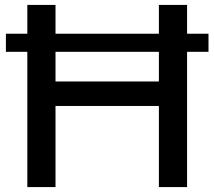

<svg xmlns="http://www.w3.org/2000/svg" viewBox="-20 -760 871 780"><path d="M91 0V-549.5H4V-623H91V-740H205.5V-623H625.5V-740H740V-623H827V-549.5H740V0H625.5V-329.5H205.5V0ZM205.5 -429H625.5V-549.5H205.5Z"/></svg>

Font: Encode Sans Exp Md
Style: Regular
Weight: 500
Width: 7
Designer: Multiple Designers
Foundry: Impallari Type
Version: Version 3.002; ttfautohint (v1.8.3) -l 8 -r 50 -G 200 -x 14 